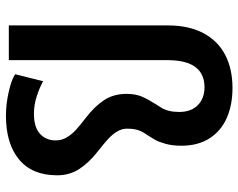

<svg xmlns="http://www.w3.org/2000/svg" viewBox="-99 -702 811 653"><g transform="rotate(90 306.5 -375.5)"><path d="M184.6 0H66.4V-540Q66.4 -611.8 92.5 -661.4Q118.7 -710.9 166.5 -735.8Q214.4 -760.7 279.3 -760.7Q336.4 -760.7 380.6 -741.5Q424.8 -722.2 450.2 -683.1Q475.6 -644 475.6 -586.9Q475.6 -556.2 469.2 -533.4Q462.9 -510.7 455.8 -498Q448.7 -485.4 432.1 -460Q417.5 -437.5 417.5 -402.8Q417.5 -384.3 427.7 -367.7Q438 -351.1 453.6 -336.9Q469.2 -322.8 497.1 -300.8Q534.2 -271.5 555.2 -239Q576.2 -206.5 576.2 -164.1Q576.2 -79.6 522.5 -34.9Q468.8 9.8 373.5 9.8Q334.5 9.8 293 0.5Q251.5 -8.8 232.4 -21.5L256.3 -116.7Q276.9 -105 306.6 -95.2Q336.4 -85.4 366.7 -85.4Q412.1 -85.4 434.8 -105.7Q457.5 -126 457.5 -160.2Q457.5 -180.2 447 -197.5Q436.5 -214.8 421.1 -228.8Q405.8 -242.7 378.4 -263.7Q341.8 -292 320.6 -324Q299.3 -356 299.3 -400.4Q299.3 -431.2 308.6 -452.6Q317.9 -474.1 335.9 -502.4L345.7 -517.6Q360.8 -541.5 360.8 -579.1Q360.8 -620.1 337.6 -642.8Q314.5 -665.5 276.9 -665.5Q186 -665.5 184.6 -543.5Z"/></g></svg>

Font: Mardoto Medium
Style: Regular
Weight: 500
Designer: Christian Robertson, Vahan Hovhannisyan
Foundry: Google
Version: Version 1.000